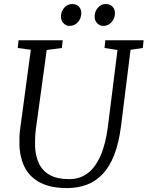

<svg xmlns="http://www.w3.org/2000/svg" viewBox="-20 -948 752 978"><path d="M645 -694.5 596.5 -306Q585.5 -220 562 -159.5Q538.5 -99 503.2 -61.8Q468 -24.5 422.2 -7.2Q376.5 10 321 10Q240 10 187.2 -16.5Q134.5 -43 108 -92Q81.5 -141 79 -208.5Q78.5 -227 79 -247.8Q79.5 -268.5 82.5 -290L137 -694.5L70.5 -703.5L74.5 -743H299.5L295 -703.5L218 -693.5L163.5 -296.5Q160 -270 159 -247.5Q158 -225 158.5 -204Q160.5 -152.5 178.8 -114.5Q197 -76.5 234.8 -56Q272.5 -35.5 333.5 -35.5Q386 -35.5 425.8 -65Q465.5 -94.5 492 -154.5Q518.5 -214.5 530 -306L578.5 -693.5L512.5 -703.5L516.5 -743H711.5L707.5 -703.5ZM334 -816Q316 -816 303 -830.2Q290 -844.5 290.5 -865Q291.5 -891.5 308.2 -909.5Q325 -927.5 347.5 -927.5Q369.5 -927.5 382 -914Q394.5 -900.5 394 -880.5Q393.5 -853 376.2 -834.5Q359 -816 334 -816ZM505.5 -816Q487.5 -816 474.5 -830.2Q461.5 -844.5 462 -865Q463 -891.5 479.2 -909.5Q495.5 -927.5 518.5 -927.5Q540.5 -927.5 553.2 -914Q566 -900.5 565.5 -880.5Q565 -853 547.8 -834.5Q530.5 -816 505.5 -816Z"/></svg>

Font: Merriweather 20pt Light
Style: Italic
Weight: 300
Italic angle: -7.8°
Version: Version 2.101